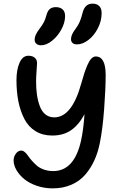

<svg xmlns="http://www.w3.org/2000/svg" viewBox="-20 -1055 662 1047"><path d="M399.9 -813Q383.8 -813 375.5 -820.8Q367.2 -828.6 367.2 -841.8Q367.2 -865.7 392.1 -897.9Q407.2 -918 415 -936.8Q422.9 -955.6 431.2 -987.8Q443.4 -1035.2 484.9 -1035.2Q507.8 -1035.2 521 -1022.2Q534.2 -1009.3 534.2 -982.9Q534.2 -940.9 513.7 -900.9Q493.2 -860.8 461.9 -836.9Q430.7 -813 399.9 -813ZM204.1 -808.1Q187.5 -808.1 178 -816.7Q168.5 -825.2 168.9 -839.8Q168.9 -863.3 194.8 -897Q211.4 -918.9 219.2 -934.1Q227.1 -949.2 232.9 -971.2Q239.3 -995.6 251.7 -1005.9Q264.2 -1016.1 284.2 -1016.1Q308.1 -1016.1 321.8 -1003.4Q335.4 -990.7 335 -965.8Q334.5 -930.2 314 -893.1Q293.5 -856 262.9 -832Q232.4 -808.1 204.1 -808.1ZM267.1 -27.8Q221.2 -27.8 180.2 -42Q139.2 -56.2 112.3 -78.4Q85.4 -100.6 69.8 -127.4Q54.2 -154.3 54.2 -180.2Q54.2 -200.2 66.4 -217Q78.6 -233.9 96.2 -233.9Q105.5 -233.9 115.2 -225.6Q125 -217.3 133.3 -204.8Q141.6 -192.4 154.5 -178Q167.5 -163.6 181.9 -151.1Q196.3 -138.7 219.5 -130.4Q242.7 -122.1 270 -122.1Q385.3 -122.1 421.9 -288.1Q434.6 -344.7 440.9 -432.1Q409.2 -373.5 367.2 -344.7Q325.2 -315.9 265.1 -315.9Q212.4 -315.9 173.6 -339.8Q134.8 -363.8 112.8 -406.5Q90.8 -449.2 80.3 -501.7Q69.8 -554.2 69.8 -618.2Q69.8 -675.3 86.7 -713.1Q103.5 -751 134.8 -751Q157.2 -751 169.7 -740Q182.1 -729 182.1 -711.9Q182.1 -702.1 179.4 -668Q176.8 -633.8 176.8 -611.8Q176.8 -570.8 181.6 -537.6Q186.5 -504.4 197.3 -475.6Q208 -446.8 228 -430.9Q248 -415 275.9 -415Q372.6 -415 423.8 -602.1Q433.1 -634.8 439.9 -656Q446.8 -677.2 456.8 -700.4Q466.8 -723.6 478 -735.4Q489.3 -747.1 502 -747.1Q556.2 -747.1 556.2 -646Q556.2 -572.3 547.9 -460.4Q539.6 -348.6 523.9 -272.9Q513.7 -222.7 494.6 -180.7Q475.6 -138.7 445.6 -103.3Q415.5 -67.9 369.9 -47.9Q324.2 -27.8 267.1 -27.8Z"/></svg>

Font: Shantell Sans Bouncy
Style: Regular
Weight: 500
Designer: Stephen Nixon, Anya Danilova, Shantell Martin
Foundry: Arrow Type
Version: Version 1.006;[9816181b4]